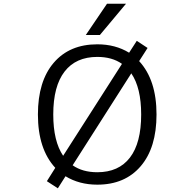

<svg xmlns="http://www.w3.org/2000/svg" viewBox="-20 -977 1040 1026"><path d="M710.9 -758.8 768.6 -720.7 723.6 -650.4Q816.4 -549.8 816.4 -365.2Q816.4 -187.5 731.9 -88.9Q647.5 9.8 500 9.8Q403.3 9.8 330.1 -35.2L289.1 29.3L230.5 -8.8L275.4 -80.1Q182.6 -180.7 182.6 -365.2Q182.6 -543 267.1 -641.6Q351.6 -740.2 500 -740.2Q596.7 -740.2 669.9 -695.3ZM653.3 -957 513.7 -790H438.5L551.8 -957ZM500 -56.6Q614.3 -56.6 674.3 -134.8Q734.4 -212.9 734.4 -365.2Q734.4 -507.8 681.6 -585L368.2 -93.8Q420.9 -56.6 500 -56.6ZM631.8 -635.7Q579.1 -672.9 500 -672.9Q385.7 -672.9 325.2 -594.7Q264.6 -516.6 264.6 -365.2Q264.6 -222.7 317.4 -144.5Z"/></svg>

Font: GenEi Gothic M SemiLight
Style: Regular
Weight: 350
Designer: o_tamon (Modified); [Source Han Sans]
Ryoko NISHIZUKA  (kana & ideographs); Paul D. Hunt (Latin, Greek & Cyrillic); Wenl
Version: Version 1.1a;Original Version 1.004